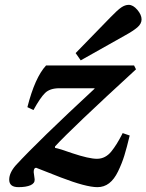

<svg xmlns="http://www.w3.org/2000/svg" viewBox="-20 -760 604 792"><path d="M292 -541 437 -690Q465 -719 480.5 -729.5Q496 -740 511 -740Q529 -740 546.5 -719.5Q564 -699 564 -680Q564 -662 546.5 -647Q529 -632 496 -614L313 -511ZM18 -19Q18 -47 45 -78Q139 -180 370 -394V-396H225Q186 -396 166 -376.5Q146 -357 118 -306L93 -318Q124 -440 170 -490H533L541 -474Q274 -229 207 -156V-150Q225 -147 278 -128Q347 -105 380 -105Q398 -105 413 -113Q428 -121 439.5 -135.5Q451 -150 461 -166Q471 -182 482 -203Q485 -208 486 -211L515 -201Q503 -151 493 -118.5Q483 -86 467 -53Q451 -20 430 -4Q409 12 382 12Q335 12 231 -28Q130 -68 129 -68Q119 -68 119 -50L123 -20Q124 -4 106 4Q88 12 56 12Q18 12 18 -19Z"/></svg>

Font: Heuristica
Style: Bold Italic
Weight: 700
Italic angle: -13°
Version: Version 1.0.2